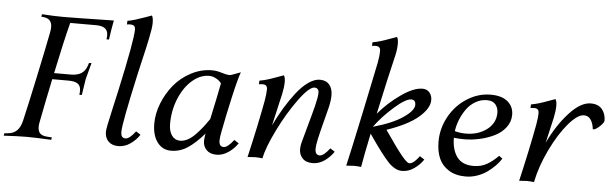

<svg xmlns="http://www.w3.org/2000/svg" viewBox="-49 -954 3616 1131"><g transform="rotate(5 1759.0 -389.0)"><path d="M354 -356.4H255.9Q231.4 -241.2 204.1 -100.1Q200.7 -84.5 200.7 -69.8Q200.7 -43.9 213.6 -31.2Q226.6 -18.6 253.9 -16.6L283.7 -14.6L280.8 0Q188 -4.9 135.3 -4.9Q82.5 -4.9 0 0L2.9 -14.6L24.4 -16.6Q57.1 -19.5 77.1 -39.6Q97.2 -59.6 106.4 -100.1Q125.5 -180.2 164.6 -364Q203.6 -547.9 219.7 -632.3Q222.7 -648.4 222.7 -661.6Q222.7 -711.4 172.9 -716.3L159.7 -717.8L162.6 -732.4Q236.3 -727.5 288.6 -727.5Q348.6 -727.5 587.4 -732.4Q577.6 -685.1 568.4 -618.2H553.7L555.2 -631.8Q555.7 -635.3 555.7 -642.1Q555.7 -669.4 538.3 -682.6Q521 -695.8 484.4 -695.8H332.5Q303.7 -585.4 263.7 -393.1H361.8Q402.3 -393.1 425.5 -408.7Q448.7 -424.3 459 -457L463.4 -470.7H478Q453.6 -380.9 452.1 -374Q450.7 -367.2 437.5 -278.8H422.9L424.3 -292.5Q424.8 -296.4 424.8 -303.7Q424.8 -330.6 407.7 -343.5Q390.6 -356.4 354 -356.4Z M808.1 -781.2Q816.4 -770 816.4 -736.8Q816.4 -722.2 813 -699.7Q809.6 -677.2 802.7 -643.8Q795.9 -610.4 789.1 -580.8Q782.2 -551.3 771 -502.9Q759.8 -454.6 752.4 -421.9Q688.5 -132.3 688.5 -84Q688.5 -64.5 695.1 -55.4Q701.7 -46.4 715.8 -46.4Q739.7 -46.4 774.9 -93.3L802.2 -75.7Q782.7 -44.9 749.3 -21.2Q715.8 2.4 677.7 2.4Q639.6 2.4 618.7 -19Q597.7 -40.5 597.7 -75.7Q597.7 -86.4 604.2 -119.1Q610.8 -151.9 626.7 -222.2Q642.6 -292.5 650.9 -330.1Q715.8 -627.4 715.8 -689.5Q715.8 -705.6 708.3 -711.7Q700.7 -717.8 686 -717.8Q673.8 -717.8 666 -715.8L667 -737.3Q688.5 -741.2 710.9 -747.8Q733.4 -754.4 765.6 -766.1Q797.9 -777.8 808.1 -781.2Z M1183.6 -116.2Q1132.3 -57.1 1086.9 -27.3Q1041.5 2.4 988.8 2.4Q938.5 2.4 908 -38.3Q877.4 -79.1 877.4 -148.9Q877.4 -207.5 901.1 -268.1Q924.8 -328.6 965.3 -378.2Q1005.9 -427.7 1065.4 -459.2Q1125 -490.7 1190.9 -490.7Q1216.3 -490.7 1246.8 -481.2Q1277.3 -471.7 1290 -471.7Q1300.3 -471.7 1306.2 -474.1L1359.4 -493.7Q1344.7 -456.1 1319.1 -342.5Q1293.5 -229 1275.9 -135.7Q1269 -101.6 1269 -83Q1269 -46.4 1295.9 -46.4Q1320.3 -46.4 1355.5 -93.3L1382.8 -75.7Q1362.3 -44.4 1328.6 -21Q1294.9 2.4 1258.3 2.4Q1219.7 2.4 1199 -18.8Q1178.2 -40 1178.2 -71.3Q1178.2 -90.8 1183.6 -116.2ZM1203.6 -204.1Q1233.4 -341.3 1248 -418.5Q1242.7 -425.8 1234.4 -433.3Q1226.1 -440.9 1209.5 -448.7Q1192.9 -456.5 1175.3 -456.5Q1122.1 -456.5 1074.5 -414.8Q1026.9 -373 998.5 -303.2Q970.2 -233.4 970.2 -155.3Q970.2 -111.3 988.5 -86.2Q1006.8 -61 1037.1 -61Q1059.6 -61 1082.5 -73.2Q1105.5 -85.4 1127.7 -108.6Q1149.9 -131.8 1166.7 -153.1Q1183.6 -174.3 1203.6 -204.1Z M1827.6 -490.7Q1863.8 -490.7 1883.3 -467.8Q1902.8 -444.8 1902.8 -404.8Q1902.8 -375 1893.6 -335Q1887.7 -310.1 1870.8 -245.8Q1854 -181.6 1845.5 -142.8Q1836.9 -104 1836.9 -84Q1836.9 -46.4 1863.8 -46.4Q1888.2 -46.4 1923.3 -93.3L1950.7 -75.7Q1929.7 -43.9 1897 -20.8Q1864.3 2.4 1826.2 2.4Q1786.6 2.4 1766.4 -19.5Q1746.1 -41.5 1746.1 -72.3Q1746.1 -91.3 1750.5 -108.9Q1758.3 -140.6 1778.6 -211.7Q1798.8 -282.7 1812 -335.7Q1825.2 -388.7 1825.2 -414.1Q1825.2 -427.7 1818.1 -434.8Q1811 -441.9 1799.8 -441.9Q1768.1 -441.9 1707 -358.4Q1646 -274.9 1594 -168.9Q1542 -63 1529.8 0Q1503.9 -2.9 1486.3 -2.9L1441.9 0Q1486.3 -190.9 1513.2 -335.9Q1521 -378.9 1521 -407.7Q1521 -434.6 1494.1 -434.6Q1480 -434.6 1471.2 -432.6L1472.2 -454.1Q1496.6 -458.5 1518.8 -465.1Q1541 -471.7 1571 -482.9Q1601.1 -494.1 1613.3 -498Q1621.6 -486.3 1621.6 -459Q1621.6 -429.7 1612.8 -388.2Q1605.5 -355 1569.3 -198.2Q1596.7 -255.4 1626.5 -304.7Q1656.2 -354 1689.9 -397.2Q1723.6 -440.4 1759.5 -465.6Q1795.4 -490.7 1827.6 -490.7Z M2257.3 -781.2Q2265.6 -769.5 2265.6 -742.2Q2265.6 -709 2256.8 -671.4Q2227.5 -550.8 2177.7 -320.3Q2233.9 -387.2 2307.9 -439Q2381.8 -490.7 2433.6 -490.7Q2460 -490.7 2475.3 -472.9Q2490.7 -455.1 2490.7 -428.2Q2490.7 -379.4 2429.7 -326.7Q2368.7 -273.9 2243.2 -231Q2314.5 -127 2347.7 -86.7Q2380.9 -46.4 2394 -46.4Q2398.9 -46.4 2403.8 -47.9Q2408.7 -49.3 2413.8 -53Q2418.9 -56.6 2422.6 -59.3Q2426.3 -62 2431.6 -67.9Q2437 -73.7 2439.2 -76.2Q2441.4 -78.6 2446.8 -85.4Q2452.1 -92.3 2453.1 -93.3L2480.5 -75.7Q2460 -44.4 2426.3 -21Q2392.6 2.4 2355.5 2.4Q2314.5 2.4 2274.2 -39.3Q2233.9 -81.1 2152.3 -200.2Q2126 -74.2 2113.3 0Q2087.4 -2.9 2069.8 -2.9L2025.4 0Q2046.4 -90.3 2094.5 -317.6Q2142.6 -544.9 2157.2 -619.1Q2165 -659.2 2165 -690.9Q2165 -717.8 2137.7 -717.8Q2124 -717.8 2115.2 -715.8L2116.2 -737.3Q2140.6 -741.7 2162.8 -748.3Q2185.1 -754.9 2215.1 -766.1Q2245.1 -777.3 2257.3 -781.2ZM2373 -421.9Q2340.8 -421.9 2274.7 -363.8Q2208.5 -305.7 2161.6 -241.7Q2276.4 -273.9 2337.9 -316.4Q2399.4 -358.9 2399.4 -391.6Q2399.4 -421.9 2373 -421.9Z M2918 -136.2 2938 -121.1Q2925.3 -100.6 2905.3 -79.8Q2885.3 -59.1 2859.1 -40Q2833 -21 2799.3 -9.3Q2765.6 2.4 2731.4 2.4Q2671.4 2.4 2630.9 -23.2Q2590.3 -48.8 2572.5 -90.8Q2554.7 -132.8 2554.7 -189Q2554.7 -266.6 2592.8 -336.2Q2630.9 -405.8 2696.8 -448.2Q2762.7 -490.7 2838.4 -490.7Q2902.8 -490.7 2938 -461.2Q2973.1 -431.6 2973.1 -383.3Q2973.1 -342.3 2948 -309.1Q2922.9 -275.9 2882.8 -256.1Q2842.8 -236.3 2796.4 -225.8Q2750 -215.3 2703.6 -215.3Q2676.8 -215.3 2642.6 -218.8Q2643.1 -147.9 2674.1 -105.7Q2705.1 -63.5 2772 -63.5Q2816.9 -63.5 2851.6 -83.5Q2886.2 -103.5 2918 -136.2ZM2818.4 -456.5Q2782.7 -456.5 2751.5 -438.7Q2720.2 -420.9 2699 -391.6Q2677.7 -362.3 2663.8 -328.1Q2649.9 -293.9 2645 -258.3Q2675.8 -249.5 2710.4 -249.5Q2783.7 -249.5 2834.5 -288.1Q2885.3 -326.7 2885.3 -387.7Q2885.3 -416.5 2868.9 -436.5Q2852.5 -456.5 2818.4 -456.5Z M3219.2 -498Q3227.5 -486.3 3227.5 -459Q3227.5 -429.7 3218.8 -388.2Q3210.4 -349.1 3184.1 -236.8Q3234.9 -343.8 3302.2 -417.2Q3369.6 -490.7 3428.7 -490.7Q3474.1 -490.7 3496.1 -463.6Q3518.1 -436.5 3518.1 -397.5Q3518.1 -385.7 3497.8 -365.7Q3477.5 -345.7 3461.9 -340.3H3453.6Q3450.2 -373.5 3435.8 -395.5Q3421.4 -417.5 3395 -417.5Q3357.4 -417.5 3303.7 -354.7Q3250 -292 3202.4 -193.4Q3154.8 -94.7 3135.7 0Q3109.9 -2.9 3092.3 -2.9L3047.9 0Q3092.3 -190.9 3119.1 -335.9Q3127 -378.9 3127 -407.7Q3127 -434.6 3100.1 -434.6Q3085.9 -434.6 3077.1 -432.6L3078.1 -454.1Q3102.5 -458.5 3124.8 -465.1Q3147 -471.7 3177 -482.9Q3207 -494.1 3219.2 -498Z"/></g></svg>

Font: Flanker
Style: Italic
Weight: 400
Italic angle: -12°
Designer: Flanker
Version: Version 2.027